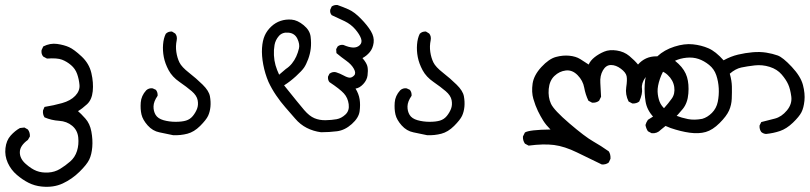

<svg xmlns="http://www.w3.org/2000/svg" viewBox="-20 -423 3188 756"><path d="M143.6 311.5Q116.2 308.6 92.8 296.9Q69.3 285.2 46.4 265.6Q23.4 246.1 10.7 218.3Q-2 190.4 1.5 160.2Q4.9 129.9 22 110.8Q39.1 91.8 58.6 81.1L76.2 79.1L89.8 86.9Q98.6 98.6 97.7 114.3L89.8 127.9Q58.6 150.4 58.1 175.8Q57.6 201.2 80.6 221.7Q103.5 242.2 124 250Q144.5 257.8 169.9 256.3Q195.3 254.9 216.3 242.2Q237.3 229.5 256.3 212.9Q275.4 196.3 283.2 171.4Q291 146.5 288.1 118.2Q285.2 89.8 264.2 72.3Q243.2 54.7 212.9 52.7Q182.6 50.8 155.3 39.1Q147.5 27.3 149.4 11.7L155.3 -2Q191.4 -7.8 224.6 -17.1Q257.8 -26.4 276.4 -45.9Q294.9 -65.4 293 -88.4Q291 -111.3 283.7 -131.8Q276.4 -152.3 259.8 -166.5Q243.2 -180.7 224.1 -188Q205.1 -195.3 165 -192.4L150.4 -200.2Q141.6 -210 143.6 -225.6L150.4 -240.2Q177.7 -253.9 205.1 -250Q232.4 -246.1 252 -237.3Q271.5 -228.5 301.3 -200.7Q331.1 -172.9 339.8 -135.3Q348.6 -97.7 345.2 -64Q341.8 -30.3 322.8 -12.7Q303.7 4.9 287.1 14.6Q297.9 23.4 315.9 43.5Q334 63.5 339.8 95.2Q345.7 127 343.3 156.2Q340.8 185.5 331.5 205.1Q322.3 224.6 293 253.4Q263.7 282.2 227.1 299.3Q190.4 316.4 143.6 311.5Z M662.1 109.4Q634.8 103.5 607.9 98.1Q581.1 92.8 561.5 70.8Q542 48.8 537.1 27.8Q532.2 6.8 534.2 -19.5Q536.1 -45.9 555.7 -67.4Q566.4 -77.1 581.1 -75.2L593.8 -69.3Q601.6 -59.6 600.6 -45.9Q585 -23.4 584.5 -4.4Q584 14.6 592.8 29.3Q601.6 43.9 624 50.3Q646.5 56.6 671.4 56.6Q696.3 56.6 712.4 51.8Q728.5 46.9 739.3 33.7Q750 20.5 755.9 5.4Q761.7 -9.8 758.3 -28.3Q754.9 -46.9 734.9 -64Q714.8 -81.1 686.5 -100.6Q658.2 -120.1 644 -146.5Q629.9 -172.9 625 -198.2Q620.1 -223.6 622.1 -248Q624 -272.5 632.8 -290Q642.6 -299.8 657.2 -298.8L669.9 -291Q678.7 -280.3 675.8 -264.6Q670.9 -241.2 674.3 -218.3Q677.7 -195.3 686.5 -177.2Q695.3 -159.2 724.1 -136.7Q752.9 -114.3 777.8 -89.8Q802.7 -65.4 806.6 -43.9Q810.5 -22.5 808.6 -2.4Q806.6 17.6 799.3 33.2Q792 48.8 768.1 72.8Q744.1 96.7 717.8 103.5Q691.4 110.4 662.1 109.4Z M1244.1 97.7Q1213.9 93.8 1188 80.6Q1162.1 67.4 1142.1 43.9Q1122.1 20.5 1103.5 -0.5Q1085 -21.5 1067.4 -47.4Q1049.8 -73.2 1037.1 -100.6Q1023.4 -132.8 1016.6 -168.5Q1009.8 -204.1 1011.7 -233.9Q1013.7 -263.7 1022.5 -283.2Q1031.2 -302.7 1047.9 -318.4Q1064.5 -334 1085 -340.8Q1105.5 -347.7 1128.4 -345.7Q1151.4 -343.8 1175.8 -323.7Q1200.2 -303.7 1203.1 -278.3Q1206.1 -252.9 1203.6 -231.9Q1201.2 -210.9 1193.4 -189.9Q1185.5 -168.9 1177.2 -156.7Q1168.9 -144.5 1145.5 -123Q1122.1 -101.6 1098.6 -86.9Q1157.2 -13.7 1177.7 10.3Q1198.2 34.2 1218.3 42.5Q1238.3 50.8 1262.2 50.3Q1286.1 49.8 1305.2 46.4Q1324.2 43 1340.3 27.8Q1356.4 12.7 1353 -12.7Q1349.6 -38.1 1334 -55.2Q1318.4 -72.3 1277.3 -99.6Q1270.5 -107.4 1271.5 -121.1L1277.3 -132.8Q1289.1 -141.6 1302.7 -138.7Q1318.4 -133.8 1333.5 -125.5Q1348.6 -117.2 1357.4 -117.2Q1366.2 -117.2 1374.5 -126Q1382.8 -134.8 1373.5 -151.9Q1364.3 -168.9 1343.8 -183.6Q1323.2 -198.2 1304.7 -213.9L1303.7 -229.5L1309.6 -240.2Q1319.3 -248 1332 -246.1Q1354.5 -236.3 1370.6 -235.8Q1386.7 -235.4 1397 -245.6Q1407.2 -255.9 1401.4 -272Q1395.5 -288.1 1378.9 -307.6Q1362.3 -327.1 1337.4 -339.4Q1312.5 -351.6 1286.1 -363.3Q1278.3 -372.1 1280.3 -384.8L1286.1 -397.5Q1295.9 -404.3 1308.6 -403.3Q1331.1 -395.5 1353 -385.7Q1375 -376 1400.9 -349.6Q1426.8 -323.2 1440.4 -300.3Q1454.1 -277.3 1451.2 -254.9Q1448.2 -232.4 1436 -217.8Q1423.8 -203.1 1407.2 -194.3Q1424.8 -173.8 1427.2 -159.2Q1429.7 -144.5 1427.2 -126Q1424.8 -107.4 1410.2 -91.8Q1395.5 -76.2 1379.9 -74.2Q1392.6 -53.7 1396 -32.2Q1399.4 -10.7 1396 15.1Q1392.6 41 1365.2 65.4Q1337.9 89.8 1307.1 93.8Q1276.4 97.7 1244.1 97.7ZM1105.5 -151.4Q1119.1 -160.2 1129.4 -172.9Q1139.6 -185.5 1146.5 -200.7Q1153.3 -215.8 1157.2 -232.4Q1161.1 -249 1150.9 -270.5Q1140.6 -292 1116.2 -294.4Q1091.8 -296.9 1078.1 -281.2Q1064.5 -265.6 1061 -246.1Q1057.6 -226.6 1058.6 -205.6Q1059.6 -184.6 1064.9 -166Q1070.3 -147.5 1079.1 -128.9Z M1662.1 109.4Q1634.8 103.5 1607.9 98.1Q1581.1 92.8 1561.5 70.8Q1542 48.8 1537.1 27.8Q1532.2 6.8 1534.2 -19.5Q1536.1 -45.9 1555.7 -67.4Q1566.4 -77.1 1581.1 -75.2L1593.8 -69.3Q1601.6 -59.6 1600.6 -45.9Q1585 -23.4 1584.5 -4.4Q1584 14.6 1592.8 29.3Q1601.6 43.9 1624 50.3Q1646.5 56.6 1671.4 56.6Q1696.3 56.6 1712.4 51.8Q1728.5 46.9 1739.3 33.7Q1750 20.5 1755.9 5.4Q1761.7 -9.8 1758.3 -28.3Q1754.9 -46.9 1734.9 -64Q1714.8 -81.1 1686.5 -100.6Q1658.2 -120.1 1644 -146.5Q1629.9 -172.9 1625 -198.2Q1620.1 -223.6 1622.1 -248Q1624 -272.5 1632.8 -290Q1642.6 -299.8 1657.2 -298.8L1669.9 -291Q1678.7 -280.3 1675.8 -264.6Q1670.9 -241.2 1674.3 -218.3Q1677.7 -195.3 1686.5 -177.2Q1695.3 -159.2 1724.1 -136.7Q1752.9 -114.3 1777.8 -89.8Q1802.7 -65.4 1806.6 -43.9Q1810.5 -22.5 1808.6 -2.4Q1806.6 17.6 1799.3 33.2Q1792 48.8 1768.1 72.8Q1744.1 96.7 1717.8 103.5Q1691.4 110.4 1662.1 109.4Z M2349.6 224.6Q2300.8 201.2 2252 177.2Q2203.1 153.3 2161.6 147.9Q2120.1 142.6 2061.5 150.4L2046.9 142.6Q2038.1 129.9 2039.1 114.3L2046.9 98.6Q2064.5 87.9 2147.5 86.9Q2129.9 69.3 2119.1 52.2Q2108.4 35.2 2098.1 14.2Q2087.9 -6.8 2080.1 -33.7Q2072.3 -60.5 2077.1 -93.8Q2082 -127 2111.8 -159.2Q2141.6 -191.4 2168.9 -198.7Q2196.3 -206.1 2221.7 -203.6Q2247.1 -201.2 2264.6 -190.4Q2282.2 -179.7 2297.9 -168.9Q2304.7 -184.6 2321.3 -197.8Q2337.9 -210.9 2358.9 -219.7Q2379.9 -228.5 2408.7 -224.1Q2437.5 -219.7 2458 -202.6Q2478.5 -185.5 2492.2 -168.9Q2505.9 -184.6 2523.9 -192.9Q2542 -201.2 2563.5 -201.2Q2585 -201.2 2606 -198.2Q2627 -195.3 2651.9 -171.4Q2676.8 -147.5 2685.1 -119.6Q2693.4 -91.8 2690.4 -54.7Q2687.5 -17.6 2668.5 5.9Q2649.4 29.3 2631.3 46.4Q2613.3 63.5 2582 87.9Q2567.4 103.5 2545.9 101.6L2531.2 93.8Q2524.4 84 2521.5 69.3Q2524.4 58.6 2531.2 48.8Q2547.9 38.1 2564.9 27.3Q2582 16.6 2596.7 0.5Q2611.3 -15.6 2625 -34.7Q2638.7 -53.7 2634.8 -80.6Q2630.9 -107.4 2608.9 -127.9Q2586.9 -148.4 2562 -144.5Q2537.1 -140.6 2521 -117.7Q2504.9 -94.7 2507.8 -74.2Q2510.7 -53.7 2497.1 -23.4Q2486.3 -14.6 2469.7 -15.6L2455.1 -23.4Q2441.4 -50.8 2445.8 -79.6Q2450.2 -108.4 2447.3 -123Q2444.3 -137.7 2424.8 -152.3Q2405.3 -167 2385.7 -167Q2366.2 -167 2354 -146Q2341.8 -125 2343.8 -96.2Q2345.7 -67.4 2346.7 -42L2338.9 -26.4Q2328.1 -17.6 2311.5 -18.6L2296.9 -26.4Q2285.2 -50.8 2280.3 -78.1Q2275.4 -105.5 2254.4 -127Q2233.4 -148.4 2208 -145.5Q2182.6 -142.6 2163.1 -124Q2143.6 -105.5 2140.6 -72.8Q2137.7 -40 2149.4 -14.6Q2161.1 10.7 2222.2 63Q2283.2 115.2 2314.9 133.3Q2346.7 151.4 2377 172.9Q2384.8 184.6 2383.8 202.1L2377 216.8Q2366.2 225.6 2349.6 224.6Z M2996.1 104.5Q2985.4 103.5 2977.5 96.7Q2969.7 85.9 2970.7 71.3L2977.5 57.6Q3004.9 50.8 3031.2 43.9Q3057.6 37.1 3078.6 11.7Q3099.6 -13.7 3095.7 -43Q3091.8 -72.3 3083.5 -90.8Q3075.2 -109.4 3057.6 -129.9Q3040 -150.4 3010.7 -159.7Q2981.4 -168.9 2951.7 -165.5Q2921.9 -162.1 2898.9 -157.2Q2876 -152.3 2853.5 -132.8Q2861.3 -105.5 2861.8 -82.5Q2862.3 -59.6 2861.3 -34.7Q2860.4 -9.8 2850.6 12.2Q2840.8 34.2 2813.5 61.5Q2786.1 88.9 2758.8 96.7Q2731.4 104.5 2695.8 99.6Q2660.2 94.7 2620.6 81.1Q2581.1 67.4 2554.2 39.1Q2527.3 10.7 2522 -22.9Q2516.6 -56.6 2518.6 -89.8Q2520.5 -123 2531.2 -149.9Q2542 -176.8 2568.8 -201.7Q2595.7 -226.6 2635.3 -239.3Q2674.8 -252 2708 -248.5Q2741.2 -245.1 2769.5 -232.9Q2797.9 -220.7 2829.1 -185.5Q2857.4 -201.2 2886.2 -208Q2915 -214.8 2943.8 -217.3Q2972.7 -219.7 2997.1 -215.8Q3021.5 -211.9 3042 -204.6Q3062.5 -197.3 3097.7 -159.7Q3132.8 -122.1 3141.6 -88.4Q3150.4 -54.7 3147.5 -26.4Q3144.5 2 3135.7 19Q3127 36.1 3102.1 60.1Q3077.1 84 3051.3 92.8Q3025.4 101.6 2996.1 104.5ZM2745.1 44.9Q2765.6 39.1 2783.2 21.5Q2800.8 3.9 2806.2 -22Q2811.5 -47.9 2810.1 -75.2Q2808.6 -102.5 2800.3 -127Q2792 -151.4 2772 -167.5Q2752 -183.6 2730.5 -190.9Q2709 -198.2 2683.6 -195.8Q2658.2 -193.4 2637.7 -183.6Q2617.2 -173.8 2603 -158.2Q2588.9 -142.6 2578.6 -112.8Q2568.4 -83 2569.3 -62Q2570.3 -41 2577.1 -22.9Q2584 -4.9 2601.6 9.3Q2619.1 23.4 2641.6 32.2Q2664.1 41 2689 45.9Q2713.9 50.8 2745.1 44.9Z"/></svg>

Font: JasonHandwriting2
Style: Regular
Weight: 400
Version: Version 1.05.10